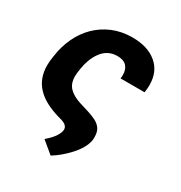

<svg xmlns="http://www.w3.org/2000/svg" viewBox="-169 -661 914 967"><g transform="rotate(30 287.5 -177.0)"><path d="M262.8 183.2 194.2 126.4Q226.2 99.4 241.1 75.8Q256 52.2 256 36.2Q256 8.2 210.6 -2.5Q160.9 -16 125 -34.8Q89.1 -53.6 65.9 -78.5Q42.6 -103.3 31.4 -134.2Q20.2 -165.1 20.2 -202.4Q20.2 -228.3 25.6 -257.8Q33.4 -316.8 57.4 -368.1Q81.3 -419.4 119.5 -457.2Q157.7 -495 209.2 -516.7Q260.7 -538.4 323.5 -538.4Q412.6 -538.4 464.5 -494.7Q516.7 -451.3 516.7 -372.9Q516.7 -362.6 515.8 -351.7Q514.9 -340.9 513.1 -329.5H373.2Q373.9 -335.2 374.5 -340.2Q375 -345.2 375 -350.1Q375 -382.5 357.6 -400.9Q340.2 -419.4 304 -419.4Q246.1 -419.4 212 -370.4Q183.9 -331.3 174 -270.6Q171.5 -255.7 170.3 -244.3Q169 -233 169 -224.8Q169 -186.8 187.1 -164.4Q212.7 -132.8 275.6 -115.4Q299.4 -108.7 318.9 -101.9Q338.4 -95.2 354.4 -88.1Q380 -77.1 394 -58.4Q408 -39.8 408 -8.5Q408 -3.6 407.7 2.1Q407.3 7.8 406.6 13.8Q397 59.3 353.7 106.9Q311.1 153.8 262.8 183.2Z"/></g></svg>

Font: Linik Sans
Style: Bold Italic
Weight: 700
Italic angle: 9°
Designer: Fonts by Rasmus Andersson / Changes by Cristiano Sobral with parts from Marc Monis
Foundry: rsms
Version: Version 3.020; ttfautohint (v1.6)